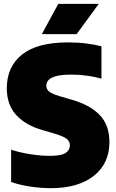

<svg xmlns="http://www.w3.org/2000/svg" viewBox="-20 -971 606 1001"><path d="M244.5 10Q191.5 10 136.5 1.5Q81.5 -7 38 -22V-190.5Q82 -176 136.5 -167.2Q191 -158.5 241 -158.5Q299.5 -158.5 322 -173.5Q344.5 -188.5 344.5 -213Q344.5 -233 329 -246.2Q313.5 -259.5 264 -274.5L201 -293Q115.5 -317 65.5 -370.2Q15.5 -423.5 15.5 -511.5Q15.5 -623 94.8 -686.5Q174 -750 335.5 -750Q386.5 -750 431 -744.2Q475.5 -738.5 509 -729.5V-561Q477 -570.5 435.5 -576.2Q394 -582 353 -582Q300.5 -582 272 -574Q243.5 -566 232.5 -553Q221.5 -540 221.5 -525Q221.5 -506.5 234.5 -494.8Q247.5 -483 289.5 -470L352.5 -451.5Q448.5 -424.5 499.5 -371.8Q550.5 -319 550.5 -229.5Q550.5 -119.5 469.8 -54.8Q389 10 244.5 10ZM198 -793 284 -951H495L379.5 -793Z"/></svg>

Font: Encode Sans SemiCondensed SemiCondensed Black
Style: Regular
Weight: 900
Width: 4
Designer: Multiple Designers
Foundry: Impallari Type
Version: Version 3.000; ttfautohint (v1.8.3) -l 8 -r 50 -G 200 -x 14 